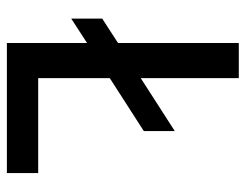

<svg xmlns="http://www.w3.org/2000/svg" viewBox="-98 -616 714 558"><g transform="rotate(90 259.0 -337.0)"><path d="M207 -91H483V0H105V-233L34 -187V-277L105 -323V-674H207V-389L361 -488V-398L207 -299Z"/></g></svg>

Font: Hind Mysuru Medium
Style: Regular
Weight: 500
Designer: Manushi Parikh, Hitesh Malaviya
Foundry: Indian Type Foundry
Version: Version 0.703;PS 1.0;hotconv 1.0.86;makeotf.lib2.5.63406